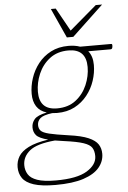

<svg xmlns="http://www.w3.org/2000/svg" viewBox="-103 -777 701 1054"><g transform="rotate(-5 248.0 -250.0)"><path d="M160 232.5Q83.5 232.5 40 218.2Q-3.5 204 -21.5 178Q-39.5 152 -39.5 117Q-39.5 85 -23.5 58.2Q-7.5 31.5 31.8 11.5Q71 -8.5 141 -19Q91 -32 76 -49.8Q61 -67.5 61 -93Q61 -118.5 77.8 -138Q94.5 -157.5 146 -168Q108.5 -179.5 90.5 -207.5Q72.5 -235.5 72.5 -277Q72.5 -320 86.8 -363.2Q101 -406.5 129.2 -442.5Q157.5 -478.5 199.2 -500.2Q241 -522 296 -522Q333 -522 360 -512H531.5Q537 -512 537 -503.5Q537 -483 526.5 -483H402.5Q426.5 -454 426.5 -405.5Q426.5 -362.5 412.2 -319.2Q398 -276 369.5 -240Q341 -204 299.5 -182.2Q258 -160.5 203 -160.5Q188.5 -160.5 175.5 -162Q126.5 -155.5 109.5 -140.5Q92.5 -125.5 92.5 -103.5Q92.5 -84 103.5 -72Q114.5 -60 149.2 -51.5Q184 -43 254.5 -33Q325 -23.5 363 -7Q401 9.5 415.5 32Q430 54.5 430 84Q430 125.5 402 159.2Q374 193 314.5 212.8Q255 232.5 160 232.5ZM205 -185.5Q267 -185.5 308.2 -217.5Q349.5 -249.5 370.5 -298.5Q391.5 -347.5 391.5 -397.5Q391.5 -497 294 -497Q232.5 -497 191 -465Q149.5 -433 128.5 -384Q107.5 -335 107.5 -285Q107.5 -185.5 205 -185.5ZM-2 109.5Q-2 137.5 11.8 160Q25.5 182.5 61.5 195.2Q97.5 208 164 208Q281 208 335.8 174.2Q390.5 140.5 390.5 93.5Q390.5 65.5 379.2 47.5Q368 29.5 333.2 17.8Q298.5 6 227 -3.5Q199.5 -7 177.5 -11Q77 -2 37.5 30.5Q-2 63 -2 109.5ZM500.5 -732 327.5 -569H292L218 -732H245L316 -604.5L465.5 -732Z"/></g></svg>

Font: Newsreader Caption ExtraLight
Style: Italic
Weight: 275
Italic angle: -17°
Designer: Hugues Gentile
Foundry: Production Type
Version: Version 1.001